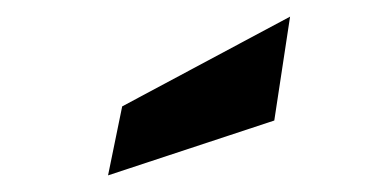

<svg xmlns="http://www.w3.org/2000/svg" viewBox="-20 -781 459 231"><path d="M127 -653 329 -761 310 -636 110 -570Z"/></svg>

Font: Cabin
Style: Bold Italic
Weight: 700
Italic angle: -7°
Designer: Pablo Impallari
Foundry: Pablo Impallari. http://www.impallari.com Igino Marini. http://www.ikern.com
Version: Version 2.200